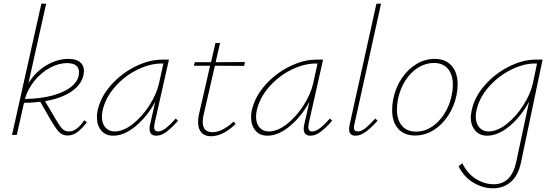

<svg xmlns="http://www.w3.org/2000/svg" viewBox="-20 -731 2997 1040"><path d="M450 -68Q422 -32 398 -14.5Q374 3 346 3Q319 3 301.5 -14.5Q284 -32 259 -74L198 -180Q156 -174 110 -174L71 0H45L204 -711H230L134 -280Q171 -341 230 -376.5Q289 -412 351 -412Q392 -412 413.5 -394.5Q435 -377 435 -346Q435 -340 433 -328Q423 -274 368 -236Q313 -198 224 -183L283 -83Q304 -47 318 -33Q332 -19 353 -19Q376 -19 396 -34.5Q416 -50 437 -80ZM115 -195Q201 -196 267.5 -214.5Q334 -233 371 -265.5Q408 -298 408 -339Q408 -389 343 -389Q296 -389 249 -363Q202 -337 166 -292.5Q130 -248 115 -195Z M944 -77Q909 -37 881 -16.5Q853 4 827 4Q790 4 790 -34Q790 -45 793 -57L821 -180Q780 -103 717 -49.5Q654 4 593 4Q552 4 528.5 -24Q505 -52 505 -96Q505 -113 508 -129Q524 -205 580.5 -269Q637 -333 712.5 -370.5Q788 -408 859 -408H895L817 -61Q815 -47 815 -43Q815 -19 836 -19Q855 -19 878 -36.5Q901 -54 932 -89ZM841 -278 865 -387H856Q792 -387 723 -353Q654 -319 602 -259.5Q550 -200 535 -129Q532 -113 532 -98Q532 -62 551 -40.5Q570 -19 601 -19Q648 -19 699 -59Q750 -99 789 -160Q828 -221 841 -278Z M1084 -114Q1078 -90 1078 -72Q1078 -15 1131 -15Q1183 -15 1245 -72L1257 -60Q1187 7 1123 7Q1089 7 1071 -13Q1053 -33 1053 -69Q1053 -93 1058 -113L1118 -375H1030L1035 -394H1123L1147 -498H1172L1148 -394L1307 -395L1302 -374L1144 -375Z M1779 -77Q1744 -37 1716 -16.5Q1688 4 1662 4Q1625 4 1625 -34Q1625 -45 1628 -57L1656 -180Q1615 -103 1552 -49.5Q1489 4 1428 4Q1387 4 1363.5 -24Q1340 -52 1340 -96Q1340 -113 1343 -129Q1359 -205 1415.5 -269Q1472 -333 1547.5 -370.5Q1623 -408 1694 -408H1730L1652 -61Q1650 -47 1650 -43Q1650 -19 1671 -19Q1690 -19 1713 -36.5Q1736 -54 1767 -89ZM1676 -278 1700 -387H1691Q1627 -387 1558 -353Q1489 -319 1437 -259.5Q1385 -200 1370 -129Q1367 -113 1367 -98Q1367 -62 1386 -40.5Q1405 -19 1436 -19Q1483 -19 1534 -59Q1585 -99 1624 -160Q1663 -221 1676 -278Z M1871 -31Q1871 -41 1874 -56L2019 -711H2044L1900 -59Q1897 -49 1897 -40Q1897 -19 1918 -19Q1937 -19 1959 -36.5Q1981 -54 2013 -89L2025 -77Q1989 -37 1960.5 -16.5Q1932 4 1906 4Q1871 4 1871 -31Z M2104 -135Q2104 -163 2110 -194Q2123 -258 2156.5 -307.5Q2190 -357 2236.5 -384.5Q2283 -412 2334 -412Q2394 -412 2426.5 -374.5Q2459 -337 2459 -274Q2459 -246 2453 -216Q2440 -154 2407 -104Q2374 -54 2327.5 -25.5Q2281 3 2228 3Q2169 3 2136.5 -34Q2104 -71 2104 -135ZM2427 -216Q2433 -245 2433 -271Q2433 -326 2406.5 -358Q2380 -390 2330 -390Q2287 -390 2247 -366Q2207 -342 2177.5 -297.5Q2148 -253 2136 -195Q2130 -165 2130 -138Q2130 -81 2157.5 -49.5Q2185 -18 2234 -18Q2279 -18 2319 -44Q2359 -70 2387.5 -115.5Q2416 -161 2427 -216Z M2919 -408 2802 149Q2787 220 2747 254.5Q2707 289 2650 289Q2596 289 2544.5 258.5Q2493 228 2464 170L2484 153Q2512 210 2558.5 238.5Q2605 267 2654 267Q2750 267 2776 147L2846 -181Q2805 -103 2742 -49.5Q2679 4 2618 4Q2578 4 2554 -24Q2530 -52 2530 -95Q2530 -105 2534 -129Q2549 -205 2605.5 -269Q2662 -333 2737 -370.5Q2812 -408 2880 -408ZM2866 -278 2889 -387H2877Q2815 -387 2746.5 -352.5Q2678 -318 2626 -258.5Q2574 -199 2560 -129Q2557 -114 2557 -99Q2557 -63 2576 -41Q2595 -19 2626 -19Q2673 -19 2724 -59Q2775 -99 2814 -160Q2853 -221 2866 -278Z"/></svg>

Font: Ysabeau Infant Extralight
Style: Italic
Weight: 200
Italic angle: -12°
Designer: Christian Thalmann (Catharsis Fonts)
Version: Version 0.003